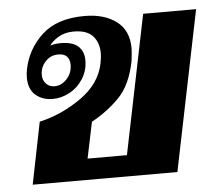

<svg xmlns="http://www.w3.org/2000/svg" viewBox="-45 -612 745 661"><g transform="rotate(-5 327.5 -281.5)"><path d="M85 -214Q161 -231 229 -278.5Q297 -326 311 -396Q315 -418 315 -430Q315 -467 294.5 -490Q274 -513 228 -513Q197 -513 175 -499.5Q153 -486 144 -472Q160 -477 180 -477Q222 -477 241 -459Q260 -441 260 -411Q260 -376 242 -347.5Q224 -319 195.5 -303.5Q167 -288 137 -288Q101 -288 77.5 -308.5Q54 -329 54 -369Q54 -383 57 -398Q71 -467 123 -515Q175 -563 270 -563Q338 -563 380 -531.5Q422 -500 422 -438Q422 -426 418 -394Q402 -313 360.5 -270.5Q319 -228 264 -198L238 -73H374L472 -553H655L542 0H42ZM208 -400Q208 -418 198.5 -428.5Q189 -439 168 -439Q142 -439 124 -419.5Q106 -400 106 -374Q106 -355 117.5 -343Q129 -331 146 -331Q171 -331 189.5 -351.5Q208 -372 208 -400Z"/></g></svg>

Font: Taviraj ExtraBold
Style: Italic
Weight: 800
Italic angle: -12°
Designer: Katatrad Team
Foundry: CadsonDemak
Version: Version 1.001